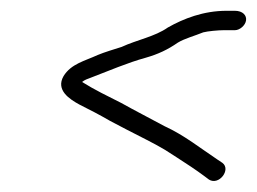

<svg xmlns="http://www.w3.org/2000/svg" viewBox="-20 -431 476 356"><path d="M421.1 -411H400.1C357.3 -411 320.3 -396.5 291.2 -380C267.3 -363.1 233.7 -357.1 205.5 -344C193.8 -340.3 172.6 -333.9 161.1 -329C136.8 -317.8 112 -312.7 97.9 -290C82.8 -263.9 109 -247 127.5 -237C147.7 -226.9 163.9 -218.5 183.8 -207L214.3 -191C239 -178 263.1 -166.8 286.2 -153L308 -139C326 -127.4 342.9 -116.4 359.5 -104L367.5 -98C386 -86.4 408.9 -116.7 392.4 -129L383.4 -135C351.5 -156.2 322 -180.1 285.2 -197C258.6 -211.4 231 -225.4 205 -240C179.7 -252.8 155.6 -264.3 132.2 -279C136.3 -282.6 142.5 -284.9 148.5 -287C181 -299.3 216 -314.6 250.3 -324C273.1 -330.5 291.1 -339 309.8 -352C322.5 -359.7 341.5 -364.7 356.8 -371C364.9 -373.2 384.9 -375 394.4 -375H415.4C424.6 -375 434.8 -383.8 436.2 -393C437.7 -402.2 430.3 -411 415.4 -411Z"/></svg>

Font: CiSf OpenHand
Style: Obl
Weight: 400
Foundry: Cannot Into Space Fonts
Version: Version 0.7892